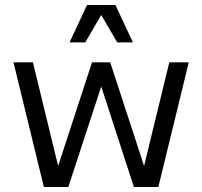

<svg xmlns="http://www.w3.org/2000/svg" viewBox="-20 -750 811 770"><path d="M34 -500H112L224 -40L199 -41L349 -500H422L572 -41L547 -40L659 -500H737L615 0H517L372 -446H400L254 0H156ZM329 -730H443L513 -580H450L386 -690L322 -580H259Z"/></svg>

Font: Uncut Sans Variable
Style: Regular
Weight: 400
Designer: Kasper Nordkvist
Foundry: UNCUT.wtf
Version: Version 1.304;Glyphs 3.2 (3246)